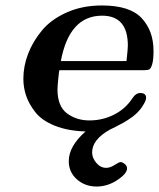

<svg xmlns="http://www.w3.org/2000/svg" viewBox="-20 -473 578 698"><path d="M64.9 -187Q64.9 -231.9 82 -276.9Q99.1 -321.8 132.1 -361.8Q165 -401.9 221.9 -427.5Q278.8 -453.1 350.1 -453.1H351.1Q452.1 -453.1 495.1 -407Q538.1 -360.8 538.1 -288.1Q538.1 -255.9 533.4 -240Q528.8 -224.1 522.9 -220.9Q517.1 -217.8 503.9 -217.8H195.8Q194.8 -216.8 191.9 -187.5Q189 -158.2 189 -147.9Q189 -86.9 223.4 -61Q257.8 -35.2 305.2 -35.2Q353 -35.2 394.5 -56.2Q436 -77.1 460.9 -115.2Q474.1 -135.3 490.2 -134.8Q511.2 -134.8 511.2 -117.2Q511.2 -112.3 507.8 -104Q499 -85.9 486.1 -71Q473.1 -56.2 456.5 -44.7Q439.9 -33.2 428 -26.6Q416 -20 399.4 -11.5Q382.8 -2.9 379.9 -2Q314.9 34.2 314.9 81.1Q314.9 101.1 330.1 119.1Q345.2 137.2 366.2 137.2Q380.4 137.2 396.7 126.7Q413.1 116.2 418 116.2Q424.8 116.2 433.3 123Q441.9 129.9 441.9 139.2Q441.9 158.2 406.5 181.6Q371.1 205.1 331.1 205.1Q289.1 205.1 259.5 179Q230 152.8 230 112.8Q230 58.6 291 4.9Q226.1 2.9 179 -16.1Q131.8 -35.2 108.4 -65.2Q85 -95.2 75 -125Q64.9 -154.8 64.9 -187ZM201.2 -251H439.9Q444.8 -295.9 444.8 -307.1Q444.8 -416 351.1 -416Q231.9 -416 201.2 -251Z"/></svg>

Font: CMU Serif Extra
Style: BoldSlanted
Weight: 700
Italic angle: -9.46001°
Version: Version 0.7.0